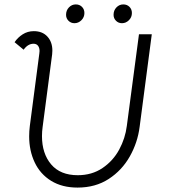

<svg xmlns="http://www.w3.org/2000/svg" viewBox="-20 -839 774 869"><path d="M112 -222Q112 -245 115 -269L158 -597Q159 -601 159 -608Q159 -623 152 -632Q145 -641 132 -641Q106 -641 87 -614L46 -648Q60 -669 82.5 -683.5Q105 -698 133 -698Q172 -698 194.5 -673.5Q217 -649 217 -610Q217 -599 216 -593L173 -265Q170 -244 170 -223Q170 -144 211.5 -95Q253 -46 332 -46Q396 -46 444 -78.5Q492 -111 519.5 -162Q547 -213 554 -269L609 -684H667L612 -265Q603 -194 567.5 -131Q532 -68 472 -29Q412 10 331 10Q261 10 211.5 -20.5Q162 -51 137 -104Q112 -157 112 -222ZM279 -772Q279 -792 292 -805.5Q305 -819 323 -819Q340 -819 351 -808Q362 -797 362 -780Q362 -761 348.5 -747.5Q335 -734 317 -734Q301 -734 290 -745Q279 -756 279 -772ZM494 -772Q494 -792 507 -805.5Q520 -819 538 -819Q555 -819 566 -808Q577 -797 577 -780Q577 -761 563.5 -747.5Q550 -734 532 -734Q516 -734 505 -745Q494 -756 494 -772Z"/></svg>

Font: Bellota
Style: Italic
Weight: 400
Italic angle: -7.5°
Designer: Kemie Guaida
Foundry: Kemie Guaida
Version: Version 4.001